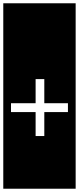

<svg xmlns="http://www.w3.org/2000/svg" viewBox="-32 -937 481 1170"><path d="M-12 -917H429V213H-12ZM35 -254H185V-108H238V-254H382V-308H238V-455H185V-308H35Z"/></svg>

Font: Zilla Slab Highlight Regular
Style: Regular
Weight: 400
Designer: Typotheque Type Foundry
Foundry: Typotheque type foundry
Version: Version 1.1; 2017; ttfautohint (v1.6)